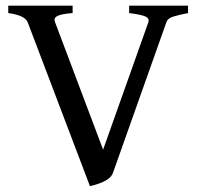

<svg xmlns="http://www.w3.org/2000/svg" viewBox="-20 -635 695 670"><path d="M636.2 -589.4Q603 -583 584 -576.9Q564.9 -570.8 560.5 -557.1L374.5 -32.7Q369.6 -18.1 354.5 -8.5Q339.4 1 322.3 6.6Q305.2 12.2 293.9 14.6L76.7 -557.1Q67.4 -581.5 8.8 -589.4V-615.2H233.4V-589.4Q194.3 -586.4 180.4 -579.3Q166.5 -572.3 171.9 -558.1L339.8 -112.8L497.6 -557.1Q502.4 -571.3 486.3 -577.9Q470.2 -584.5 430.7 -589.4V-615.2H636.2Z"/></svg>

Font: Gentium Book Plus
Style: Regular
Weight: 400
Designer: Victor Gaultney, Annie Olsen, Iska Routamaa, Becca Hirsbrunner
Foundry: SIL International
Version: Version 6.101